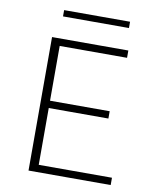

<svg xmlns="http://www.w3.org/2000/svg" viewBox="-88 -864 756 932"><g transform="rotate(10 290.0 -398.5)"><path d="M477 -766H152V-797H477ZM522 -36V0H117V-658H493V-622H161V-352H455V-316H161V-36Z"/></g></svg>

Font: Ysabeau Infant Light
Style: Regular
Weight: 300
Designer: Christian Thalmann (Catharsis Fonts)
Version: Version 0.003